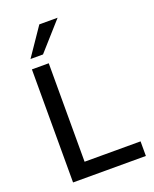

<svg xmlns="http://www.w3.org/2000/svg" viewBox="-169 -1031 900 1125"><g transform="rotate(-20 281.0 -469.0)"><path d="M87 0V-705H192V-91H541V0ZM100 -765 218 -938H332L178 -765Z"/></g></svg>

Font: Nunito Sans 11pt SemiBold
Style: Regular
Weight: 600
Version: Version 3.101;gftools[0.9.27]